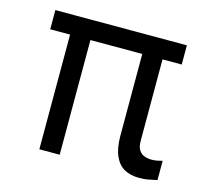

<svg xmlns="http://www.w3.org/2000/svg" viewBox="-82 -618 792 721"><g transform="rotate(15 314.0 -257.5)"><path d="M406.7 -128.9V-520.5H485.4V-128.9Q485.4 -106 493.7 -93.3Q502 -80.6 514.9 -75.9Q527.8 -71.3 543.9 -71.3Q560.1 -71.3 584.5 -78.1V-3.4L579.1 -2Q562.5 2 548.1 4.4Q533.7 6.8 514.6 6.8Q481.4 6.8 457.5 -6.3Q433.6 -19.5 420.2 -49.8Q406.7 -80.1 406.7 -128.9ZM126 -520.5H205.1V0H126ZM48.8 -520.5H560.1V-445.8H48.8Z"/></g></svg>

Font: Wand UI Pro
Style: Regular
Weight: 400
Designer: Andreas Faust
Version: Version 1.003;FEAKit 1.0